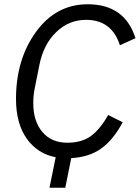

<svg xmlns="http://www.w3.org/2000/svg" viewBox="-20 -730 655 900"><path d="M212 150 241 7Q156 -9 105.5 -80Q55 -151 55 -266Q55 -452 149 -581Q243 -710 391 -710Q565 -710 615 -551L542 -518Q504 -637 383 -637Q303 -637 243.5 -579.5Q184 -522 165 -427L142 -312Q136 -282 136 -246Q136 -162 178.5 -111.5Q221 -61 295 -61Q364 -61 407 -93Q450 -125 487 -191L555 -157Q511 -74 454 -33.5Q397 7 314 11L286 150Z"/></svg>

Font: Aneliza
Style: Italic
Weight: 400
Italic angle: -11.31°
Designer: Mike Abbink, Paul van der Laan, Pieter van Rosmalen
Foundry: Bold Monday
Version: Version 3.0